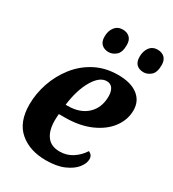

<svg xmlns="http://www.w3.org/2000/svg" viewBox="-185 -858 872 969"><g transform="rotate(30 251.0 -373.0)"><path d="M440 -621Q414 -621 399 -635.5Q384 -650 384 -679Q384 -713 400.5 -734.5Q417 -756 446 -756Q471 -756 486.5 -741.5Q502 -727 502 -698Q502 -655 482 -638Q462 -621 440 -621ZM236 -621Q211 -621 195.5 -635.5Q180 -650 180 -679Q180 -713 197 -734.5Q214 -756 243 -756Q268 -756 283.5 -741.5Q299 -727 299 -698Q299 -655 279 -638Q259 -621 236 -621ZM235 10Q140 10 81.5 -40.5Q23 -91 23 -193Q23 -257 44.5 -319.5Q66 -382 106.5 -433.5Q147 -485 205.5 -515.5Q264 -546 338 -546Q411 -546 452 -515Q493 -484 493 -429Q493 -375 459 -328.5Q425 -282 361 -253.5Q297 -225 209 -225H176Q175 -215 174.5 -205Q174 -195 174 -187Q174 -129 198.5 -96Q223 -63 273 -63Q315 -63 348 -85Q381 -107 401 -139Q424 -129 424 -105Q424 -80 403 -53.5Q382 -27 340 -8.5Q298 10 235 10ZM182 -283H194Q266 -283 307.5 -322.5Q349 -362 349 -427Q349 -456 337.5 -473Q326 -490 303 -490Q262 -490 228 -432.5Q194 -375 182 -283Z"/></g></svg>

Font: Noto Serif SemiCondensed
Style: Bold Italic
Weight: 700
Width: 4
Italic angle: -12°
Designer: Monotype Design Team
Foundry: Monotype Imaging Inc.
Version: Version 2.014